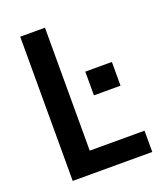

<svg xmlns="http://www.w3.org/2000/svg" viewBox="-131 -793 754 882"><g transform="rotate(-20 245.5 -352.5)"><path d="M72 0V-705H193V-104H461V0ZM298 -336V-452H428V-336Z"/></g></svg>

Font: Nunito Sans 10pt Condensed
Style: Bold
Weight: 700
Width: 3
Designer: Vernon Adams
Foundry: Vernon Adams
Version: Version 3.101;gftools[0.9.27]